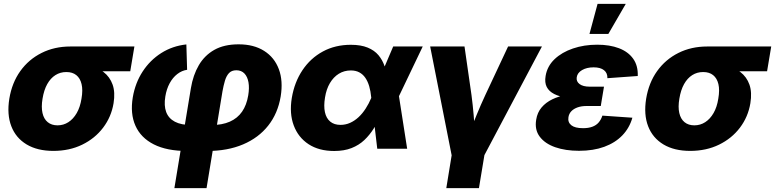

<svg xmlns="http://www.w3.org/2000/svg" viewBox="-20 -770 4013 994"><path d="M256.3 11.2Q173.8 11.2 117.9 -22.2Q62 -55.7 38.6 -116.5Q15.1 -177.2 28.3 -259.3Q42 -341.8 85.2 -402.1Q128.4 -462.4 195.1 -495.8Q261.7 -529.3 344.2 -529.3H675.8L654.3 -400.9H422.4L322.8 -397Q292 -397 266.8 -381.1Q241.7 -365.2 224.6 -334.7Q207.5 -304.2 200.2 -259.3Q192.9 -215.8 200 -184.8Q207 -153.8 227.1 -137.5Q247.1 -121.1 277.8 -121.1Q308.6 -121.1 334 -137.5Q359.4 -153.8 377.2 -184.6Q395 -215.3 401.9 -259.3Q409.7 -304.2 402.3 -334.7Q395 -365.2 375 -381.1Q355 -397 324.2 -397L332 -446.3Q388.2 -446.3 435.3 -434.6Q482.4 -422.9 515.6 -397.5Q548.8 -372.1 563 -332Q577.1 -292 567.9 -235.4Q556.2 -165 513.9 -109.1Q471.7 -53.2 405.5 -21Q339.4 11.2 256.3 11.2Z M882.8 204.1 968.3 -313.5Q979.5 -381.3 1009.3 -432.4Q1039.1 -483.4 1089.8 -512Q1140.6 -540.5 1215.3 -540.5Q1293.9 -540.5 1347.4 -506.6Q1400.9 -472.7 1423.6 -411.9Q1446.3 -351.1 1433.1 -270.5Q1418.5 -183.1 1368.7 -119.9Q1318.8 -56.6 1238.5 -22.5Q1158.2 11.7 1051.8 11.7H949.7Q843.8 11.7 776.4 -22.5Q709 -56.6 681.2 -119.1Q653.3 -181.6 667.5 -266.6Q680.2 -340.8 718.5 -399.7Q756.8 -458.5 814.9 -495.4Q873 -532.2 944.8 -540L948.7 -408.7Q921.4 -404.8 897.9 -386.7Q874.5 -368.7 858.4 -339.1Q842.3 -309.6 835.9 -270.5Q828.1 -223.1 840.3 -190.2Q852.5 -157.2 885.3 -139.9Q918 -122.6 972.2 -122.6H1074.2Q1129.9 -122.6 1169.7 -140.1Q1209.5 -157.7 1233.2 -191.9Q1256.8 -226.1 1265.1 -276.4Q1271.5 -314.5 1266.4 -343.8Q1261.2 -373 1245.4 -389.6Q1229.5 -406.2 1203.6 -406.2Q1179.2 -406.2 1165.5 -391.6Q1151.9 -377 1144.5 -352.1Q1137.2 -327.1 1131.8 -297.4L1049.3 204.1Z M1710 11.7Q1631.3 11.7 1577.6 -23.4Q1523.9 -58.6 1500.7 -120.6Q1477.5 -182.6 1490.7 -263.2Q1504.4 -344.7 1545.9 -406.7Q1587.4 -468.8 1651.4 -503.4Q1715.3 -538.1 1796.4 -538.1Q1848.1 -538.1 1883.3 -523.7Q1918.5 -509.3 1939.5 -484.1Q1960.4 -459 1971.2 -426.8Q1981.9 -394.5 1985.4 -359.4H2022.9L2044.4 -278.8L2087.9 0H1933.1L1901.9 -265.6Q1898.9 -297.9 1891.4 -323.5Q1883.8 -349.1 1871.3 -367.2Q1858.9 -385.3 1840.3 -395.3Q1821.8 -405.3 1796.4 -405.3Q1761.7 -405.3 1734.1 -388.2Q1706.5 -371.1 1688 -339.8Q1669.4 -308.6 1662.6 -265.1Q1655.3 -221.2 1662.1 -189.5Q1668.9 -157.7 1689.5 -140.6Q1710 -123.5 1742.7 -123.5Q1769 -123.5 1792.5 -134Q1815.9 -144.5 1836.2 -163.3Q1856.4 -182.1 1873 -207.8Q1889.6 -233.4 1901.9 -262.7L2015.6 -529.3H2168.5L2041 -262.7L1991.2 -175.8H1952.6Q1936 -138.7 1915 -105Q1894 -71.3 1866.2 -44.9Q1838.4 -18.6 1800 -3.4Q1761.7 11.7 1710 11.7Z M2320.8 46.9 2207 -529.3H2384.8L2420.9 -278.3Q2427.7 -227.1 2432.1 -175Q2436.5 -123 2440.4 -67.9H2404.3Q2426.3 -123 2447.5 -175Q2468.8 -227.1 2492.7 -278.3L2610.4 -529.3H2785.6L2480.5 46.9ZM2290.5 204.1 2324.2 -2.4H2493.7L2459.5 204.1Z M2977.5 10.7Q2907.7 10.7 2854.5 -7.8Q2801.3 -26.4 2774.2 -62.5Q2747.1 -98.6 2755.9 -150.4Q2761.7 -187.5 2783.7 -213.6Q2805.7 -239.7 2839.8 -256.1Q2874 -272.5 2917.5 -280Q2960.9 -287.6 3010.3 -287.6H3101.1L3090.3 -221.2H3016.6Q2990.2 -221.2 2970.2 -214.1Q2950.2 -207 2938 -194.3Q2925.8 -181.6 2922.9 -163.6Q2918.5 -137.2 2937.5 -121.8Q2956.5 -106.4 2998.5 -106.4Q3026.4 -106.4 3046.4 -113.8Q3066.4 -121.1 3079.1 -135.7Q3091.8 -150.4 3098.6 -171.4L3253.9 -160.6Q3238.8 -107.4 3201.9 -69.1Q3165 -30.8 3108.4 -10Q3051.8 10.7 2977.5 10.7ZM3008.8 -257.3Q2957.5 -257.3 2917 -263.4Q2876.5 -269.5 2849.4 -283.2Q2822.3 -296.9 2810.5 -319.8Q2798.8 -342.8 2804.7 -377Q2813 -427.2 2850.8 -463.4Q2888.7 -499.5 2946.3 -519Q3003.9 -538.6 3071.8 -538.6Q3136.7 -538.6 3184.6 -520.3Q3232.4 -502 3258.1 -465.8Q3283.7 -429.7 3281.7 -376.5L3124.5 -365.2Q3125.5 -392.1 3106.9 -406.7Q3088.4 -421.4 3053.2 -421.4Q3017.6 -421.4 2993.4 -407.2Q2969.2 -393.1 2965.8 -370.1Q2962.4 -348.6 2980.2 -335Q2998 -321.3 3033.7 -321.3H3106.9L3096.2 -257.3ZM3031.7 -594.2 3073.7 -750H3219.7L3129.4 -594.2Z M3553.2 11.2Q3470.7 11.2 3414.8 -22.2Q3358.9 -55.7 3335.4 -116.5Q3312 -177.2 3325.2 -259.3Q3338.9 -341.8 3382.1 -402.1Q3425.3 -462.4 3491.9 -495.8Q3558.6 -529.3 3641.1 -529.3H3972.7L3951.2 -400.9H3719.2L3619.6 -397Q3588.9 -397 3563.7 -381.1Q3538.6 -365.2 3521.5 -334.7Q3504.4 -304.2 3497.1 -259.3Q3489.7 -215.8 3496.8 -184.8Q3503.9 -153.8 3523.9 -137.5Q3543.9 -121.1 3574.7 -121.1Q3605.5 -121.1 3630.9 -137.5Q3656.2 -153.8 3674.1 -184.6Q3691.9 -215.3 3698.7 -259.3Q3706.5 -304.2 3699.2 -334.7Q3691.9 -365.2 3671.9 -381.1Q3651.9 -397 3621.1 -397L3628.9 -446.3Q3685.1 -446.3 3732.2 -434.6Q3779.3 -422.9 3812.5 -397.5Q3845.7 -372.1 3859.9 -332Q3874 -292 3864.7 -235.4Q3853 -165 3810.8 -109.1Q3768.6 -53.2 3702.4 -21Q3636.2 11.2 3553.2 11.2Z"/></svg>

Font: Inter 24pt ExtraBold
Style: Italic
Weight: 800
Italic angle: -9.3988°
Designer: Rasmus Andersson
Foundry: rsms
Version: Version 4.001;git-66647c0bb